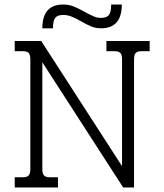

<svg xmlns="http://www.w3.org/2000/svg" viewBox="-20 -828 726 848"><path d="M259 -808Q284 -808 305.5 -799.5Q327 -791 355 -775Q381 -761 395.5 -755Q410 -749 426 -749Q450 -749 460.5 -761Q471 -773 471 -808H518Q518 -703 426 -703Q403 -703 383.5 -711Q364 -719 338 -734Q313 -748 295.5 -755Q278 -762 259 -762Q235 -762 224.5 -750Q214 -738 214 -703H167Q167 -808 259 -808ZM45 -45H80Q99 -45 106.5 -53Q114 -61 114 -81V-566Q114 -586 106.5 -594Q99 -602 80 -602H45V-647H162L519 -94V-566Q519 -586 511.5 -594Q504 -602 485 -602H450V-647H641V-602H606Q587 -602 579.5 -594Q572 -586 572 -566V0H524L167 -553V-81Q167 -61 174.5 -53Q182 -45 201 -45H236V0H45Z"/></svg>

Font: Pridi ExtraLight
Style: Regular
Weight: 275
Designer: Katatrad Team
Foundry: CadsonDemak
Version: Version 1.001